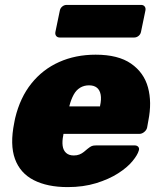

<svg xmlns="http://www.w3.org/2000/svg" viewBox="-20 -753 647 783"><path d="M256 10Q173 10 117.5 -18.5Q62 -47 41 -105Q20 -163 38 -252Q39 -256 40 -262.5Q41 -269 42 -272Q62 -355 108 -412.5Q154 -470 221 -500Q288 -530 370 -530Q462 -530 514.5 -493.5Q567 -457 583.5 -396.5Q600 -336 585 -261L580 -233Q578 -223 568.5 -215Q559 -207 548 -207H239Q239 -207 238.5 -205Q238 -203 238 -201Q233 -177 235.5 -158.5Q238 -140 249.5 -129.5Q261 -119 281 -119Q294 -119 304 -123Q314 -127 322 -133.5Q330 -140 337 -146Q348 -155 354.5 -157.5Q361 -160 372 -160H529Q539 -160 544 -154Q549 -148 546 -139Q541 -121 520 -95.5Q499 -70 461.5 -46Q424 -22 372 -6Q320 10 256 10ZM263 -319H388V-321Q394 -348 390.5 -367Q387 -386 375 -395.5Q363 -405 343 -405Q323 -405 307 -395.5Q291 -386 280.5 -367Q270 -348 263 -321ZM224 -600Q214 -600 209 -606.5Q204 -613 206 -623L224 -710Q226 -720 234 -726.5Q242 -733 252 -733H555Q565 -733 570 -726.5Q575 -720 573 -710L555 -623Q553 -613 545 -606.5Q537 -600 527 -600Z"/></svg>

Font: Rubik ExtraBold
Style: Italic
Weight: 800
Italic angle: -12°
Designer: Hubert and Fischer
Foundry: Hubert and Fischer
Version: Version 2.300;gftools[0.9.30]